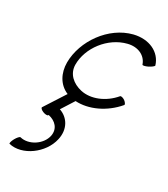

<svg xmlns="http://www.w3.org/2000/svg" viewBox="-248 -670 1114 1272"><g transform="rotate(30 308.5 -34.0)"><path d="M617 -445C590 -534 496 -577 389 -551C222 -509 101 -334 100 -171C100 -89 138 -20 208 9L105 169C101 175 111 186 128 193C145 200 163 201 167 195L169 192C225 204 263 244 252 302C237 376 151 431 81 413C75 412 61 427 50 447C39 468 35 485 40 487C147 513 279 418 305 298C324 214 284 146 214 122L277 23C378 29 491 -23 569 -115C574 -120 566 -133 552 -144C537 -154 521 -158 516 -152C453 -77 357 -37 276 -55C209 -70 156 -115 155 -185C154 -312 253 -445 386 -478C457 -496 520 -467 540 -408C541 -402 560 -406 581 -416C602 -427 618 -440 617 -445Z"/></g></svg>

Font: Nupuram Light Oblique
Style: Regular
Weight: 300
Designer: Santhosh Thottingal (santhosh.thottingal@gmail.com)
Foundry: SMC
Version: Version 1.000